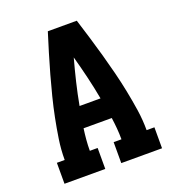

<svg xmlns="http://www.w3.org/2000/svg" viewBox="-133 -841 866 947"><g transform="rotate(-20 300.0 -367.5)"><path d="M44 0V-110H85Q85 -164 93 -217Q101 -270 111.5 -322.5Q122 -375 135 -426.5Q148 -478 162.5 -530Q177 -582 192.5 -633Q208 -684 224 -735H376Q392 -684 407.5 -633Q423 -582 437.5 -530Q452 -478 465 -426.5Q478 -375 488.5 -322.5Q499 -270 507 -217Q515 -164 515 -110H556V0H342V-110H383Q383 -139 380.5 -168Q378 -197 374 -225H226Q222 -197 219.5 -168Q217 -139 217 -110H258V0ZM245 -335H355Q344 -395 330 -453.5Q316 -512 300 -570Q284 -512 270 -453.5Q256 -395 245 -335Z"/></g></svg>

Font: Iosevka Curly Slab XBdEx
Style: Regular
Weight: 800
Width: 7
Monospace: yes
Designer: Belleve Invis
Foundry: Belleve Invis
Version: Version 11.0.0; ttfautohint (v1.8.3)